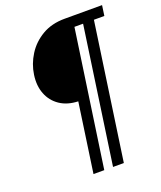

<svg xmlns="http://www.w3.org/2000/svg" viewBox="-147 -816 832 993"><g transform="rotate(-20 269.0 -320.0)"><path d="M194.2 83 248.9 -297.4Q189.6 -299.4 148.9 -327Q108.2 -354.6 90.3 -400.9Q72.4 -447.1 80.9 -504.8Q88.9 -561.2 120.3 -611.1Q151.7 -660.9 204.4 -692Q257.2 -723 328.7 -723H534.7L526.6 -666.2H469.2L361.2 83H301.8L409.6 -666.2H362L253.5 83Z"/></g></svg>

Font: Public Sans Thin
Style: Italic
Weight: 100
Italic angle: -8°
Designer: The Public Sans project authors (U.S. Web Design System). Libre Franklin designed by Pablo Impallari and Rodrigo Fuenzal
Version: Version 2.000